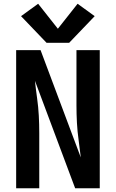

<svg xmlns="http://www.w3.org/2000/svg" viewBox="-20 -1002 616 1022"><path d="M66 0H189V-294Q189 -341 186.5 -387Q184 -433 177.5 -479Q171 -525 166 -572L380 0H511V-735H387V-441Q387 -395 389.5 -348.5Q392 -302 398.5 -256Q405 -210 410 -164L196 -735H66ZM228 -774H348L484 -916L393 -982L288 -849L183 -982L92 -916Z"/></svg>

Font: Iosevka Sparkle
Style: Bold
Weight: 700
Designer: Belleve Invis
Foundry: Belleve Invis
Version: Version 4.5.0; ttfautohint (v1.8.3)